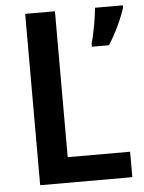

<svg xmlns="http://www.w3.org/2000/svg" viewBox="-52 -756 596 797"><g transform="rotate(-5 246.0 -357.0)"><path d="M83 0H467V-106H207V-714H83ZM490 -704V-714H374C371 -674 357 -600 347 -566V-554H418C448 -599 476 -661 490 -704Z"/></g></svg>

Font: Noto Sans Arabic SemCond SemBd
Style: Regular
Weight: 600
Width: 4
Designer: Monotype Design Team, Nadine Chahine, Nizar Qandah and Khaled Hosny
Foundry: Monotype Imaging Inc.
Version: Version 2.012